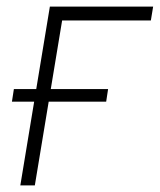

<svg xmlns="http://www.w3.org/2000/svg" viewBox="-20 -561 483 581"><path d="M443.4 -541 436.5 -499H168L85.4 0H41.5L130.9 -541ZM16.1 -253.4 22 -291.5H307.1L301.3 -253.4Z"/></svg>

Font: Inter 17pt ExtraLight
Style: Italic
Weight: 250
Italic angle: -9.3988°
Version: Version 4.001;git-66647c0bb